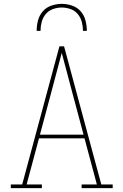

<svg xmlns="http://www.w3.org/2000/svg" viewBox="-20 -975 640 995"><path d="M36 0V-19H95L288 -735H312L444 -245L505 -19H564V0H403V-19H482L418 -258H182L118 -19H197V0ZM187 -277H413L356 -490Q342 -543 328 -595.5Q314 -648 300 -701Q286 -648 272 -595.5Q258 -543 244 -490ZM170 -815Q170 -842 177 -869Q184 -896 202 -916.5Q220 -937 246.5 -946Q273 -955 300 -955Q327 -955 353.5 -946Q380 -937 398 -916.5Q416 -896 423 -869Q430 -842 430 -815H410Q410 -838 404 -861Q398 -884 383 -902Q368 -920 345.5 -928Q323 -936 300 -936Q277 -936 254.5 -928Q232 -920 217 -902Q202 -884 196 -861Q190 -838 190 -815Z"/></svg>

Font: Iosevka Slab Thin Extended
Style: Regular
Weight: 100
Width: 7
Monospace: yes
Designer: Belleve Invis
Foundry: Belleve Invis
Version: Version 11.1.1; ttfautohint (v1.8.3)